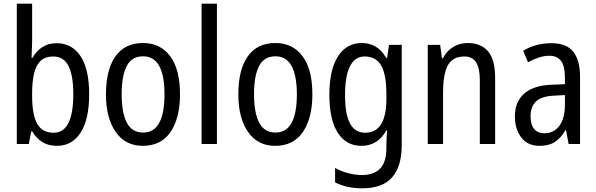

<svg xmlns="http://www.w3.org/2000/svg" viewBox="-20 -780 3231 1040"><path d="M154 -553Q154 -531 152.5 -508.5Q151 -486 151 -466H155Q177 -504 209.5 -525Q242 -546 287 -546Q370 -546 416.5 -475.5Q463 -405 463 -269Q463 -133 416.5 -61.5Q370 10 289 10Q243 10 210 -10Q177 -30 155 -68H149L136 0H71V-760H154ZM269 -474Q224 -474 199 -449.5Q174 -425 164 -380Q154 -335 154 -275V-260Q154 -160 181 -110.5Q208 -61 271 -61Q377 -61 377 -270Q377 -371 351 -422.5Q325 -474 269 -474Z M955 -269Q955 -141 904 -65.5Q853 10 753 10Q659 10 606.5 -65.5Q554 -141 554 -269Q554 -402 605 -474.5Q656 -547 755 -547Q848 -547 901.5 -476Q955 -405 955 -269ZM639 -269Q639 -169 667 -115.5Q695 -62 755 -62Q814 -62 842.5 -114.5Q871 -167 871 -269Q871 -370 842.5 -422.5Q814 -475 755 -475Q694 -475 666.5 -422.5Q639 -370 639 -269Z M1155 0H1072V-760H1155Z M1672 -269Q1672 -141 1621 -65.5Q1570 10 1470 10Q1376 10 1323.5 -65.5Q1271 -141 1271 -269Q1271 -402 1322 -474.5Q1373 -547 1472 -547Q1565 -547 1618.5 -476Q1672 -405 1672 -269ZM1356 -269Q1356 -169 1384 -115.5Q1412 -62 1472 -62Q1531 -62 1559.5 -114.5Q1588 -167 1588 -269Q1588 -370 1559.5 -422.5Q1531 -475 1472 -475Q1411 -475 1383.5 -422.5Q1356 -370 1356 -269Z M1940 -547Q1982 -547 2015 -527.5Q2048 -508 2072 -466H2077L2087 -537H2156V7Q2156 120 2104.5 180Q2053 240 1942 240Q1858 240 1795 208V130Q1866 168 1942 168Q2005 168 2039 133Q2073 98 2073 22V5Q2073 -10 2074 -32Q2075 -54 2077 -74H2073Q2026 10 1938 10Q1855 10 1809.5 -61Q1764 -132 1764 -266Q1764 -402 1810.5 -474.5Q1857 -547 1940 -547ZM1955 -474Q1902 -474 1875.5 -420.5Q1849 -367 1849 -265Q1849 -161 1876 -111Q1903 -61 1958 -61Q2073 -61 2073 -245V-269Q2073 -377 2044.5 -425.5Q2016 -474 1955 -474Z M2512 -547Q2586 -547 2624 -501.5Q2662 -456 2662 -360V0H2579V-347Q2579 -410 2559 -442Q2539 -474 2496 -474Q2432 -474 2406 -426.5Q2380 -379 2380 -279V0H2297V-537H2364L2374 -464H2379Q2399 -504 2434.5 -525.5Q2470 -547 2512 -547Z M2967 -546Q3049 -546 3085.5 -499.5Q3122 -453 3122 -363V0H3060L3046 -75H3043Q3018 -32 2985.5 -11Q2953 10 2903 10Q2838 10 2803.5 -35.5Q2769 -81 2769 -150Q2769 -229 2820 -273.5Q2871 -318 2970 -321L3040 -324V-359Q3040 -422 3019 -450Q2998 -478 2956 -478Q2928 -478 2899 -468.5Q2870 -459 2840 -443L2814 -505Q2846 -525 2885 -535.5Q2924 -546 2967 -546ZM2983 -262Q2914 -259 2884 -231Q2854 -203 2854 -151Q2854 -103 2874 -80.5Q2894 -58 2929 -58Q2979 -58 3009.5 -98Q3040 -138 3040 -213V-265Z"/></svg>

Font: Noto Sans Bengali UI Condensed
Style: Regular
Weight: 400
Width: 3
Designer: Jelle Bosma - Monotype Design Team
Foundry: Monotype Imaging Inc.
Version: Version 2.003; ttfautohint (v1.8.4.7-5d5b)